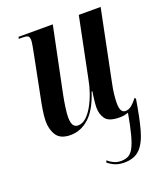

<svg xmlns="http://www.w3.org/2000/svg" viewBox="-140 -629 809 950"><g transform="rotate(-20 264.0 -154.0)"><path d="M351 228Q322 228 301.5 219Q281 210 266 197L270 187Q282 198 299.5 206.5Q317 215 338 215Q359 215 375 207.5Q391 200 403.5 178Q416 156 427.5 113.5Q439 71 451 2Q431 10 405 10Q349 10 331 -15Q313 -40 313 -74Q313 -89 316 -115.5Q319 -142 322 -158H318Q289 -69 245 -30Q201 9 148 9Q95 9 74.5 -22Q54 -53 54 -97Q54 -122 59.5 -156Q65 -190 71 -218L113 -430Q118 -455 121 -472.5Q124 -490 124 -499Q124 -514 117.5 -520Q111 -526 86 -526H68L71 -536H251L180 -191Q174 -161 169.5 -129Q165 -97 165 -79Q165 -49 173.5 -36Q182 -23 198 -23Q221 -23 241 -41Q261 -59 277.5 -88.5Q294 -118 306 -152.5Q318 -187 324 -221L388 -536H503L427 -162Q421 -134 418 -107.5Q415 -81 415 -61Q415 -10 443 -10Q461 -10 477 -23.5Q493 -37 507 -56L512 -49Q497 45 480 106.5Q463 168 433.5 198Q404 228 351 228Z"/></g></svg>

Font: Noto Serif Display ExtraCondensed SemiBold
Style: Italic
Weight: 600
Width: 2
Italic angle: -12°
Designer: Monotype Design Team
Foundry: Monotype Imaging Inc.
Version: Version 2.009